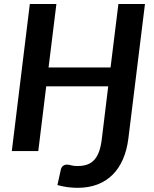

<svg xmlns="http://www.w3.org/2000/svg" viewBox="-20 -742 756 943"><path d="M610.5 -62 692 -722.5H561.5L523 -410.5H218.5L257 -722.5H126.5L38 0H168L207 -318H511.5L480 -59C477 -34 472.3 -13.1 466 3.8C459.7 20.6 451.6 34.2 441.8 44.5C431.9 54.8 420.2 62.2 406.8 66.8C393.2 71.2 377.8 73.5 360.5 73.5C347.8 73.5 337.6 72.3 329.8 70C321.9 67.7 315.3 66.5 310 66.5C301.3 66.5 294.4 68.7 289.2 73C284.1 77.3 280.7 83 279 90L262 167C279.3 171.7 296 175.1 312 177.2C328 179.4 344.3 180.5 361 180.5C397.3 180.5 430 174.9 459 163.8C488 152.6 512.9 136.5 533.8 115.5C554.6 94.5 571.4 69.1 584.2 39.2C597.1 9.4 605.8 -24.3 610.5 -62Z"/></svg>

Font: Lato
Style: Bold Italic
Weight: 700
Italic angle: -7°
Designer: Lukasz Dziedzic
Foundry: tyPoland Lukasz Dziedzic
Version: Version 2.007; 2014-02-27